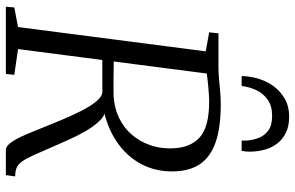

<svg xmlns="http://www.w3.org/2000/svg" viewBox="-200 -830 1030 671"><g transform="rotate(90 315.5 -495.0)"><path d="M4 0 6.5 -29.5 75 -42.5 160 -698.5 93.5 -710.5 97 -743H215.5Q236.5 -743 257.8 -745Q279 -747 300.8 -749Q322.5 -751 344.5 -751Q426 -751 477.8 -733Q529.5 -715 554.2 -678Q579 -641 579.5 -584Q580.5 -522 552.8 -471Q525 -420 473.2 -385.8Q421.5 -351.5 351 -339L360 -347.5Q381.5 -349 401.8 -328.5Q422 -308 439.5 -277.2Q457 -246.5 470.5 -215.8Q484 -185 492.5 -166Q510.5 -124 522.5 -97.5Q534.5 -71 544.5 -57Q554.5 -43 566.5 -37.8Q578.5 -32.5 597 -32.5L592.5 0H503.5Q495.5 0 486 -9.2Q476.5 -18.5 464.2 -41.5Q452 -64.5 436 -105.5Q419 -148 402 -189Q385 -230 368 -263.5Q351 -297 334 -317Q317 -337 300.5 -337.5Q298.5 -337.5 283.2 -337.2Q268 -337 247.2 -337Q226.5 -337 206.8 -337Q187 -337 175.5 -337L182.5 -377Q193.5 -377 213.2 -376.8Q233 -376.5 254.8 -376.2Q276.5 -376 293.5 -376.2Q310.5 -376.5 315.5 -376.5Q358.5 -379 393 -395.8Q427.5 -412.5 451.2 -440.2Q475 -468 487.5 -503.5Q500 -539 499 -578.5Q498 -643.5 461.2 -677Q424.5 -710.5 335 -710.5Q324 -710.5 300.2 -708.8Q276.5 -707 253.5 -704.2Q230.5 -701.5 221.5 -699L241 -729.5L152 -42.5L242 -29.5L239 0ZM388 -990Q421.5 -990 444.8 -978.5Q468 -967 482.5 -947.8Q497 -928.5 503.8 -903.8Q510.5 -879 510.5 -852.5Q510.5 -843.5 509.8 -836.8Q509 -830 507.5 -824H471.5Q471.5 -828 471.8 -832.5Q472 -837 471.5 -845Q469.5 -865.5 461.8 -885Q454 -904.5 436.2 -917.5Q418.5 -930.5 385.5 -930.5Q350.5 -930.5 328.5 -914.8Q306.5 -899 295.2 -874.5Q284 -850 281 -824H246.5Q246.5 -830 246.8 -835Q247 -840 248 -847Q252.5 -885.5 270.5 -918Q288.5 -950.5 318.2 -970.2Q348 -990 388 -990Z"/></g></svg>

Font: Merriweather 60pt Light
Style: Italic
Weight: 300
Italic angle: -7.8°
Version: Version 2.101